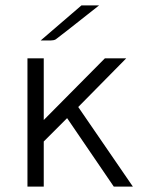

<svg xmlns="http://www.w3.org/2000/svg" viewBox="-20 -687 527 707"><path d="M81.1 0V-472.2H141.1V-245.1L366.2 -472.2H444.8L268.1 -293L469.2 0H398.9L227.1 -252L141.1 -166V0ZM129.9 -538.1 279.8 -667H344.7Q192.9 -546.9 185.1 -542Q178.2 -538.1 168 -538.1Z"/></svg>

Font: CMU Bright
Style: Roman
Weight: 500
Version: Version 0.7.0